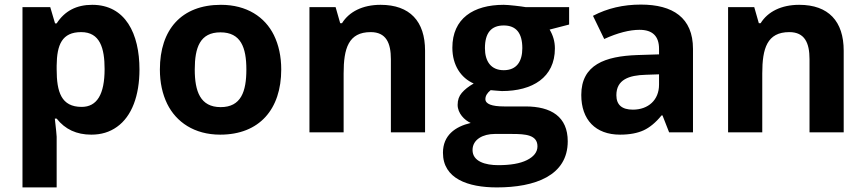

<svg xmlns="http://www.w3.org/2000/svg" viewBox="-20 -577 3773 837"><path d="M382 -556C313 -556 262 -529 227 -475H220L199 -546H78V240H227V19C227 12 224 -15 219 -60H227C264 -13 314 10 378 10C421 10 458 -1 490 -24C555 -70 588 -161 588 -274C588 -430 527 -556 382 -556ZM436 -276C436 -166 403 -111 336 -111C247 -111 227 -176 227 -275V-291C228 -382 250 -437 334 -437C416 -437 436 -367 436 -276Z M941 -436C1030 -436 1054 -370 1054 -274C1054 -178 1031 -110 942 -110C853 -110 829 -179 829 -274C829 -370 852 -436 941 -436ZM677 -274C677 -217 688 -167 709 -124C748 -45 827 10 940 10C1111 10 1206 -101 1206 -274C1206 -331 1195 -381 1174 -424C1135 -503 1056 -556 943 -556C771 -556 677 -448 677 -274Z M1639 -556C1561 -556 1502 -526 1471 -476H1463L1443 -546H1329V0H1478V-257C1478 -366 1499 -437 1596 -437C1663 -437 1684 -390 1684 -319V0H1833V-356C1833 -484 1767 -556 1639 -556Z M2176 -556C2043 -556 1952 -496 1952 -369C1952 -292 1990 -237 2045 -213C2022 -200 2005 -186 1993 -172C1981 -158 1975 -141 1975 -120C1975 -83 2005 -53 2032 -41C1964 -25 1911 13 1911 89C1911 202 2020 240 2146 240C2312 240 2455 189 2455 39C2455 -68 2383 -113 2271 -113H2178C2123 -113 2096 -124 2096 -145C2096 -159 2104 -172 2119 -184L2141 -182L2168 -180C2301 -180 2399 -239 2399 -366C2399 -396 2391 -423 2376 -448L2461 -470V-546H2271C2255 -549 2197 -556 2176 -556ZM2136 7H2213C2271 7 2323 11 2323 61C2323 86 2307 106 2277 121C2247 136 2205 143 2152 143C2096 143 2040 127 2040 77C2040 30 2087 7 2136 7ZM2176 -271C2120 -271 2094 -310 2094 -367C2094 -433 2121 -466 2176 -466C2230 -466 2257 -433 2257 -367C2257 -310 2233 -271 2176 -271Z M2774 -557C2697 -557 2628 -541 2565 -508L2614 -407C2673 -434 2725 -447 2768 -447C2825 -447 2853 -419 2853 -364V-340L2758 -337C2618 -332 2514 -295 2514 -163C2514 -55 2576 10 2683 10C2726 10 2760 3 2786 -9C2812 -21 2839 -43 2864 -74H2868L2897 0H3001V-364C3001 -500 2913 -557 2774 -557ZM2739 -99C2691 -99 2667 -120 2667 -162C2667 -230 2722 -249 2795 -251L2853 -253V-208C2853 -141 2806 -99 2739 -99Z M3464 -556C3386 -556 3327 -526 3296 -476H3288L3268 -546H3154V0H3303V-257C3303 -366 3324 -437 3421 -437C3488 -437 3509 -390 3509 -319V0H3658V-356C3658 -484 3592 -556 3464 -556Z"/></svg>

Font: Passageway
Style: Regular
Weight: 700
Foundry: Ascender Corporation
Version: Version 1.11